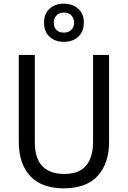

<svg xmlns="http://www.w3.org/2000/svg" viewBox="-20 -1012 694 1042"><path d="M572 -242Q572 -127 511 -58.5Q450 10 325 10Q206 10 144 -56.5Q82 -123 82 -243V-714H169V-240Q169 -68 329 -68Q410 -68 447.5 -113.5Q485 -159 485 -241V-714H572ZM327 -785Q278 -785 248.5 -813Q219 -841 219 -889Q219 -937 248.5 -964.5Q278 -992 327 -992Q373 -992 404 -965Q435 -938 435 -890Q435 -841 405 -813Q375 -785 327 -785ZM327 -835Q351 -835 366.5 -849.5Q382 -864 382 -889Q382 -914 366.5 -929Q351 -944 327 -944Q303 -944 287.5 -929Q272 -914 272 -889Q272 -864 286 -849.5Q300 -835 327 -835Z"/></svg>

Font: Noto Sans Hebrew SemiCondensed
Style: Regular
Weight: 400
Width: 4
Designer: Monotype Design Team
Foundry: Monotype Imaging Inc.
Version: Version 2.004; ttfautohint (v1.8.4.7-5d5b)